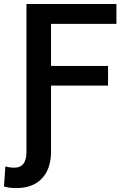

<svg xmlns="http://www.w3.org/2000/svg" viewBox="-20 -731 630 964"><path d="M522.5 -301.3H236.3V29.3Q236.3 117.2 190.2 165.3Q144 213.4 62 213.4Q26.4 213.4 0 205.1L6.8 104.5Q27.8 110.8 53.2 110.8Q111.3 110.8 112.8 35.6V-710.9H564.5V-611.3H236.3V-399.9H522.5Z"/></svg>

Font: Roboto Medium
Style: Regular
Weight: 500
Designer: Google
Version: Version 2.134; 2016; ttfautohint (v1.6)